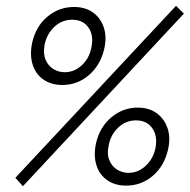

<svg xmlns="http://www.w3.org/2000/svg" viewBox="-20 -636 654 662"><path d="M59 6 33 -23 587 -616 614 -589ZM415 4Q377 4 350 -14.5Q323 -33 312.5 -66.5Q302 -100 311 -142Q324 -198 364 -231.5Q404 -265 455 -265Q494 -265 520.5 -245.5Q547 -226 558 -193Q569 -160 559 -119Q546 -63 506.5 -29.5Q467 4 415 4ZM423 -40Q456 -40 482 -64Q508 -88 516 -125Q524 -167 505 -194Q486 -221 449 -221Q414 -221 388 -196.5Q362 -172 355 -136Q348 -105 357 -83.5Q366 -62 384 -51Q402 -40 423 -40ZM195 -343Q157 -343 130 -361.5Q103 -380 92.5 -413.5Q82 -447 91 -489Q104 -546 144 -579Q184 -612 235 -612Q274 -612 300.5 -593Q327 -574 338 -541Q349 -508 339 -466Q326 -411 286.5 -377Q247 -343 195 -343ZM203 -387Q236 -387 262 -411Q288 -435 295 -472Q304 -514 285 -541Q266 -568 229 -568Q194 -568 168 -544Q142 -520 134 -483Q128 -452 137 -430.5Q146 -409 164 -398Q182 -387 203 -387Z"/></svg>

Font: Ysabeau Infant
Style: Italic
Weight: 400
Italic angle: -12°
Designer: Christian Thalmann (Catharsis Fonts)
Version: Version 2.001;gftools[0.9.30]; featfreeze: ss01,ss02,lnum